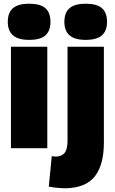

<svg xmlns="http://www.w3.org/2000/svg" viewBox="-20 -799 619 1035"><path d="M137 -584Q78 -584 50 -608.5Q22 -633 22 -681Q22 -731 50 -755Q78 -779 137 -779Q197 -779 224.5 -755Q252 -731 252 -681Q252 -633 225 -608.5Q198 -584 137 -584ZM39 0V-547H235V0ZM540 -547V-31Q540 87 493 149.5Q446 212 337 216Q324 216 308 215Q292 214 275 212Q258 210 243 207L259 43Q267 44 273.5 44.5Q280 45 286 45Q317 42 330.5 22.5Q344 3 344 -42V-547ZM442 -584Q383 -584 355 -608.5Q327 -633 327 -681Q327 -731 355 -755Q383 -779 442 -779Q502 -779 529.5 -755Q557 -731 557 -681Q557 -633 529.5 -608.5Q502 -584 442 -584Z"/></svg>

Font: Georama ExtraBold
Style: Regular
Weight: 800
Designer: Jean-Baptiste Levee
Foundry: Production Type
Version: Version 1.001